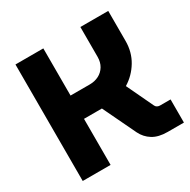

<svg xmlns="http://www.w3.org/2000/svg" viewBox="-157 -850 991 999"><g transform="rotate(-30 338.5 -350.0)"><path d="M61.3 0V-700H228.7V-416.7H344.7Q374.3 -416.7 398.5 -429Q422.7 -441.4 437 -465Q451.3 -488.6 451.3 -521.3V-700H618.7V-520Q618.7 -453 586.8 -400.2Q555 -347.3 502.7 -315.3L578.7 -155Q582.3 -147 589.7 -143Q597 -139 606.3 -139H669.3V0H571.7Q517 0 483 -21.2Q449 -42.3 431 -78.7L336.3 -276.7Q328.4 -276.7 321.1 -276.7Q313.8 -276.7 305.7 -276.7H228.7V0Z"/></g></svg>

Font: MuseoModerno Thin
Style: Regular
Weight: 100
Designer: Pablo Cosgaya, Héctor Gatti, Marcela Romero, and the Authors of The MuseoModerno Project.
Foundry: Omnibus-Type Team
Version: Version 1.003